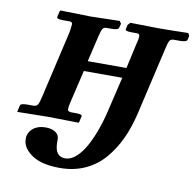

<svg xmlns="http://www.w3.org/2000/svg" viewBox="-73 -508 792 778"><g transform="rotate(10 323.0 -119.5)"><path d="M377 -77.1 408.2 -209H250L219.2 -78.1Q213.9 -55.7 213.9 -47.9Q213.9 -41 216.8 -38.6Q219.7 -36.1 228 -35.2H248Q262.2 -35.2 268.1 -33Q273.9 -30.8 272.9 -25.9L268.1 -4.9L266.1 1L138.2 -1Q121.1 -1 75.4 0Q29.8 1 13.2 1L14.2 -4.9L19 -25.9Q20.5 -35.2 47.9 -35.2H74.2Q85.9 -35.6 91.1 -43.7Q96.2 -51.8 102.1 -78.1L166 -355Q169.9 -383.3 169.9 -384.8Q169.9 -392.1 167.2 -394.5Q164.6 -397 157.2 -397H130.9Q104.5 -397 106 -405.8L110.8 -428.2L113.8 -434.1L237.8 -431.2Q254.9 -431.6 297.6 -432.6Q340.3 -433.6 357.9 -434.1L365.2 -423.8L360.8 -407.2Q359.4 -397 332 -397H311Q299.3 -397 294.4 -389.6Q289.6 -382.3 283.2 -355L258.8 -251H418L440.9 -354Q446.8 -375 446.8 -384.8Q446.8 -392.1 443.8 -394.5Q440.9 -397 434.1 -397H413.1Q385.3 -397 388.2 -405.8L392.1 -423.8L401.9 -434.1L514.2 -432.1Q565.9 -432.1 640.1 -434.1L646 -423.8L642.1 -407.2Q640.6 -397 612.8 -397H586.9Q575.2 -397 570.1 -389.2Q564.9 -381.3 559.1 -354L495.1 -77.1Q481.4 -18.6 459.2 29.1Q437 76.7 404.3 114.7Q371.6 152.8 325.2 173.8Q278.8 194.8 222.2 194.8Q146 194.8 106 167Q65.9 139.2 65.9 103Q65.9 94.2 66.9 89.8Q73.2 66.9 92 54.9Q110.8 43 138.2 43Q163.6 43 178.7 53.5Q193.8 64 193.8 82V94.2Q193.8 152.8 236.8 152.8Q259.8 152.8 281.7 133.1Q303.7 113.3 321.5 80.1Q339.4 46.9 353.3 6.8Q367.2 -33.2 377 -77.1Z"/></g></svg>

Font: Linux Libertine
Style: Bold Italic
Weight: 700
Italic angle: -11.5°
Designer: Philipp H. Poll
Foundry: Philipp H. Poll
Version: Version 4.0.5